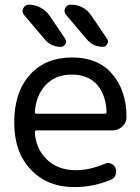

<svg xmlns="http://www.w3.org/2000/svg" viewBox="-20 -800 592 810"><path d="M134.8 -250Q127 -250 127 -242.2Q130.9 -173.8 175.8 -128.9Q223.6 -82 299.8 -82Q359.4 -82 422.9 -109.4Q436.5 -115.2 449.7 -109.4Q462.9 -103.5 467.8 -89.8Q472.7 -75.2 466.8 -60.5Q460.9 -45.9 446.3 -41Q373 -10.7 293.9 -10.7Q179.7 -10.7 109.9 -84.5Q40 -158.2 40 -283.2Q40 -411.1 106 -484.4Q171.9 -557.6 284.2 -557.6Q393.6 -557.6 453.1 -488.3Q513.7 -418 513.7 -305.7Q513.7 -282.2 496.1 -266.6Q478.5 -250 454.1 -250ZM127 -327.1Q127 -320.3 134.8 -320.3H421.9Q429.7 -320.3 429.7 -328.1Q426.8 -398.4 390.6 -441.4Q351.6 -485.4 284.2 -485.4Q212.9 -485.4 171.9 -440.4Q131.8 -397.5 127 -327.1ZM414.1 -602.5Q372.1 -602.5 345.7 -634.8L258.8 -737.3Q248 -750 254.9 -765.1Q261.7 -780.3 278.3 -780.3Q334 -780.3 365.2 -734.4L431.6 -636.7Q435.5 -630.9 435.5 -625Q435.5 -619.1 432.6 -614.3Q426.8 -602.5 414.1 -602.5ZM236.3 -602.5Q195.3 -602.5 168.9 -633.8L81.1 -737.3Q75.2 -745.1 75.2 -753.9Q75.2 -758.8 78.1 -764.6Q85 -780.3 101.6 -780.3Q127.9 -780.3 151.4 -767.6Q174.8 -754.9 189.5 -733.4L254.9 -636.7Q258.8 -630.9 258.8 -625Q258.8 -619.1 255.9 -614.3Q250 -602.5 236.3 -602.5Z"/></svg>

Font: Gen Jyuu Gothic Regular
Style: Regular
Weight: 400
Designer: [Source Han Sans]
Ryoko NISHIZUKA  (kana & ideographs); Paul D. Hunt (Latin, Greek & Cyrillic); Wenlong ZHANG  (bopomofo
Version: Version 1.002.20150607